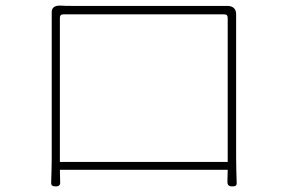

<svg xmlns="http://www.w3.org/2000/svg" viewBox="-20 -673 1020 683"><path d="M640 -69H790L789 -26C789 -15 794 -10 805 -10C816 -10 822 -11 822 -22C821 -46 820 -90 820 -111C820 -126 820 -566 820 -597C820 -605 820 -612 820 -620C821 -641 809 -653 786 -652C771 -652 756 -652 747 -652C721 -652 268 -652 234 -652C222 -652 211 -652 195 -653C173 -654 163 -644 164 -628C164 -617 164 -607 164 -597C164 -578 164 -131 164 -110C164 -92 163 -49 162 -23C162 -12 168 -10 179 -10C190 -10 195 -15 194 -26L193 -69H491ZM491 -97H193V-609C193 -618 197 -622 206 -622H491H777C786 -622 790 -618 790 -609V-97Z"/></svg>

Font: GenSenRounded2 TW EL
Style: Regular
Weight: 250
Version: Version 2.100;PS 2.1;hotconv 16.6.51;makeotf.lib2.5.65220 DE